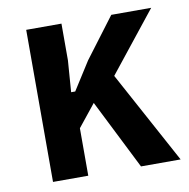

<svg xmlns="http://www.w3.org/2000/svg" viewBox="-65 -586 640 649"><g transform="rotate(-10 255.5 -261.0)"><path d="M248 -239 187 -163V0H66V-522H187V-396L179 -288H193L254 -384L358 -522H495L332 -317L504 0H368Z"/></g></svg>

Font: IBM Plex Sans Cond SmBld
Style: Regular
Weight: 600
Width: 3
Designer: Mike Abbink, Paul van der Laan, Pieter van Rosmalen
Foundry: Bold Monday
Version: Version 1.3